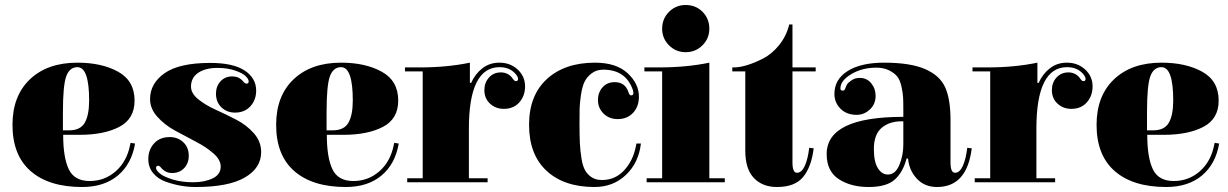

<svg xmlns="http://www.w3.org/2000/svg" viewBox="-20 -739 4918 769"><path d="M339 -14Q399 -14 443.5 -53Q488 -92 501 -158L503 -167L521 -164Q507 -82 452 -36Q397 10 309 10Q176 10 103 -53.5Q30 -117 30 -239Q30 -355 100 -421.5Q170 -488 290 -488Q388 -488 453.5 -451.5Q519 -415 519 -336Q519 -263 458 -231Q397 -199 299 -199H233Q233 -108 255.5 -61Q278 -14 339 -14ZM232 -289V-217H257Q302 -217 319.5 -247.5Q337 -278 337 -337Q337 -470 290 -470Q259 -470 245.5 -434Q232 -398 232 -289Z M851 -467Q803 -467 774 -447.5Q745 -428 745 -392Q745 -365 774 -341.5Q803 -318 844 -299.5Q885 -281 926.5 -259.5Q968 -238 997 -205Q1026 -172 1026 -130Q1026 -66 960.5 -28Q895 10 764 10Q734 10 705 5Q676 0 644.5 -11Q613 -22 593.5 -45.5Q574 -69 574 -102Q574 -139 597 -164.5Q620 -190 660 -190Q692 -190 714 -169.5Q736 -149 736 -115Q736 -85 717.5 -65.5Q699 -46 669 -46Q646 -46 630 -62Q629 -63 627 -65Q625 -67 624 -68.5Q623 -70 622 -71Q621 -72 619.5 -73Q618 -74 616.5 -74.5Q615 -75 613 -75Q605 -75 605 -66Q605 -57 620.5 -44Q636 -31 672 -20Q708 -9 754 -9Q799 -9 831.5 -24.5Q864 -40 864 -72Q864 -99 835 -124.5Q806 -150 764.5 -171.5Q723 -193 681 -216Q639 -239 610 -271.5Q581 -304 581 -342Q581 -405 639.5 -446Q698 -487 822 -487Q914 -487 960 -456.5Q1006 -426 1006 -376Q1006 -339 983 -313.5Q960 -288 921 -288Q889 -288 867 -309Q845 -330 845 -364Q845 -393 863 -413Q881 -433 910 -433Q936 -433 952 -415Q961 -404 967 -404Q976 -404 976 -413Q976 -422 964 -434Q952 -446 921.5 -456.5Q891 -467 851 -467Z M1395 -14Q1455 -14 1499.5 -53Q1544 -92 1557 -158L1559 -167L1577 -164Q1563 -82 1508 -36Q1453 10 1365 10Q1232 10 1159 -53.5Q1086 -117 1086 -239Q1086 -355 1156 -421.5Q1226 -488 1346 -488Q1444 -488 1509.5 -451.5Q1575 -415 1575 -336Q1575 -263 1514 -231Q1453 -199 1355 -199H1289Q1289 -108 1311.5 -61Q1334 -14 1395 -14ZM1288 -289V-217H1313Q1358 -217 1375.5 -247.5Q1393 -278 1393 -337Q1393 -470 1346 -470Q1315 -470 1301.5 -434Q1288 -398 1288 -289Z M1862 -407H1867Q1883 -443 1912 -465.5Q1941 -488 1980 -488Q2024 -488 2053.5 -460.5Q2083 -433 2083 -393Q2083 -355 2060 -329Q2037 -303 1998 -303Q1965 -303 1942.5 -324Q1920 -345 1920 -378Q1920 -408 1938.5 -428.5Q1957 -449 1986 -449Q2013 -449 2030 -429Q2031 -427 2034.5 -422.5Q2038 -418 2040.5 -416Q2043 -414 2046 -414Q2055 -414 2055 -423Q2055 -429 2049 -438Q2025 -470 1981 -470Q1858 -470 1858 -224V-25H1933V-9H1611V-25H1673V-453H1602V-469H1662Q1771 -469 1862 -488Z M2391 -18Q2444 -18 2480 -57Q2516 -96 2527 -154L2529 -164H2547Q2538 -87 2487 -38.5Q2436 10 2361 10Q2239 10 2169 -55Q2099 -120 2099 -239Q2099 -357 2170.5 -422.5Q2242 -488 2363 -488Q2448 -488 2493.5 -446Q2539 -404 2539 -352Q2539 -312 2515.5 -287Q2492 -262 2454 -262Q2420 -262 2397.5 -284Q2375 -306 2375 -338Q2375 -369 2393.5 -389.5Q2412 -410 2442 -410Q2484 -410 2497 -370Q2501 -357 2508 -357Q2517 -357 2517 -367Q2517 -370 2515 -378Q2487 -460 2396 -460Q2369 -460 2350 -445.5Q2331 -431 2321.5 -412Q2312 -393 2307 -359.5Q2302 -326 2301.5 -304Q2301 -282 2301 -245Q2301 -197 2302.5 -166Q2304 -135 2309 -104Q2314 -73 2324 -56Q2334 -39 2350.5 -28.5Q2367 -18 2391 -18Z M2632 -453H2561V-469H2621Q2730 -469 2821 -488V-25H2883V-9H2570V-25H2632ZM2632 -624Q2632 -664 2659.5 -691.5Q2687 -719 2726 -719Q2767 -719 2794 -691.5Q2821 -664 2821 -624Q2821 -585 2793.5 -557.5Q2766 -530 2726 -530Q2687 -530 2659.5 -557.5Q2632 -585 2632 -624Z M3092 10Q3034 10 2999.5 -26Q2965 -62 2965 -136V-453H2913V-469H2920Q2942 -469 2972 -478Q3002 -487 3037 -505Q3072 -523 3101 -559Q3130 -595 3141 -641H3154V-469H3247V-453H3154V-88Q3154 -47 3172 -47Q3191 -47 3203.5 -75Q3216 -103 3221 -147L3239 -145Q3230 -71 3197 -30.5Q3164 10 3092 10Z M3598 -160V-253Q3546 -255 3513 -228.5Q3480 -202 3480 -142Q3480 -91 3496 -65.5Q3512 -40 3536 -40Q3566 -40 3582 -78Q3598 -116 3598 -160ZM3617 -104H3611Q3597 -50 3564 -20Q3531 10 3459 10Q3388 10 3339.5 -21.5Q3291 -53 3291 -122Q3291 -271 3598 -271V-304Q3598 -333 3597 -350Q3596 -367 3590.5 -392.5Q3585 -418 3574 -432Q3563 -446 3541.5 -457Q3520 -468 3490 -468Q3433 -468 3389.5 -442Q3346 -416 3346 -385Q3346 -376 3355 -376Q3358 -376 3360.5 -377.5Q3363 -379 3364 -381Q3365 -383 3366 -386.5Q3367 -390 3368 -391Q3369 -395 3372.5 -401Q3376 -407 3390 -417Q3404 -427 3423 -427Q3452 -427 3469.5 -405.5Q3487 -384 3487 -355Q3487 -322 3464 -300.5Q3441 -279 3411 -279Q3371 -279 3346.5 -303.5Q3322 -328 3322 -363Q3322 -421 3375 -454.5Q3428 -488 3521 -488Q3627 -488 3686 -462Q3745 -436 3766 -388.5Q3787 -341 3787 -258V-88Q3787 -47 3805 -47Q3824 -47 3836.5 -75Q3849 -103 3854 -147L3872 -145Q3853 10 3733 10Q3683 10 3652 -23.5Q3621 -57 3617 -104Z M4135 -407H4140Q4156 -443 4185 -465.5Q4214 -488 4253 -488Q4297 -488 4326.5 -460.5Q4356 -433 4356 -393Q4356 -355 4333 -329Q4310 -303 4271 -303Q4238 -303 4215.5 -324Q4193 -345 4193 -378Q4193 -408 4211.5 -428.5Q4230 -449 4259 -449Q4286 -449 4303 -429Q4304 -427 4307.5 -422.5Q4311 -418 4313.5 -416Q4316 -414 4319 -414Q4328 -414 4328 -423Q4328 -429 4322 -438Q4298 -470 4254 -470Q4131 -470 4131 -224V-25H4206V-9H3884V-25H3946V-453H3875V-469H3935Q4044 -469 4135 -488Z M4681 -14Q4741 -14 4785.5 -53Q4830 -92 4843 -158L4845 -167L4863 -164Q4849 -82 4794 -36Q4739 10 4651 10Q4518 10 4445 -53.5Q4372 -117 4372 -239Q4372 -355 4442 -421.5Q4512 -488 4632 -488Q4730 -488 4795.5 -451.5Q4861 -415 4861 -336Q4861 -263 4800 -231Q4739 -199 4641 -199H4575Q4575 -108 4597.5 -61Q4620 -14 4681 -14ZM4574 -289V-217H4599Q4644 -217 4661.5 -247.5Q4679 -278 4679 -337Q4679 -470 4632 -470Q4601 -470 4587.5 -434Q4574 -398 4574 -289Z"/></svg>

Font: Elsie Swash Caps Black
Style: Regular
Weight: 900
Designer: Alejandro Inler
Foundry: Alejandro Inler
Version: 1.001